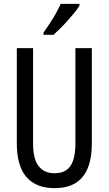

<svg xmlns="http://www.w3.org/2000/svg" viewBox="-20 -963 562 993"><path d="M455 -224Q455 -143 433 -91.5Q411 -40 368.5 -15Q326 10 262 10Q167 10 117 -47Q67 -104 67 -223V-714H151V-222Q151 -140 180 -103.5Q209 -67 262 -67Q298 -67 322 -82.5Q346 -98 358 -132.5Q370 -167 370 -223V-714H455ZM391 -934Q382 -918 365.5 -898Q349 -878 330 -856.5Q311 -835 291.5 -816Q272 -797 257 -783H205V-794Q224 -821 240.5 -846.5Q257 -872 270.5 -896.5Q284 -921 294 -943H391Z"/></svg>

Font: Noto Sans Devanagari ExtraCondensed
Style: Regular
Weight: 400
Width: 2
Designer: Jelle Bosma - Monotype Design Team
Foundry: Monotype Imaging Inc.
Version: Version 2.006